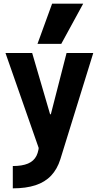

<svg xmlns="http://www.w3.org/2000/svg" viewBox="-20 -810 540 1050"><path d="M50 98Q101 98 133 84.5Q165 71 179.5 42Q194 13 194 -34L202 29L10 -520H156L254 -185H258L344 -520H490L310 61Q293 115 259.5 150.5Q226 186 174 203Q122 220 50 220ZM315 -570H185L265 -790H435Z"/></svg>

Font: M PLUS 1 Code
Style: Regular
Weight: 400
Designer: Coji Morishita
Foundry: UNDERFOREST DESIGN
Version: Version 1.005